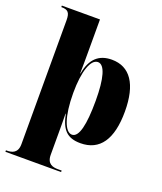

<svg xmlns="http://www.w3.org/2000/svg" viewBox="-173 -870 1015 1202"><g transform="rotate(20 334.0 -269.5)"><path d="M9 221H380V211H354C321 211 282 202 282 142V-5C282 -47 282 -90 281 -132H283C303 -33 341 10 431 10C560 10 626 -86 626 -271C626 -454 560 -549 439 -549C355 -549 301 -504 283 -400H281C282 -446 282 -492 282 -538V-760H28V-750H30C73 -750 87 -734 87 -684V142C87 202 48 211 15 211H9ZM363 -22C317 -22 282 -113 282 -271C282 -415 314 -505 362 -505C408 -505 431 -420 431 -273C431 -113 410 -22 363 -22Z"/></g></svg>

Font: Noto Serif Display Black
Style: Regular
Weight: 900
Designer: Monotype Design Team
Foundry: Monotype Imaging Inc.
Version: Version 2.009